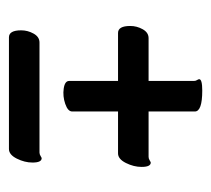

<svg xmlns="http://www.w3.org/2000/svg" viewBox="-42 -472 483 440"><g transform="rotate(90 200.0 -251.5)"><path d="M67 -350H165V-454Q165 -458 163 -461Q161 -464 161 -466Q161 -473 187 -473Q235 -473 235 -456V-350H339Q343 -350 347 -352.5Q351 -355 352 -355Q362 -355 362 -334Q362 -316 353 -298Q344 -280 331 -280H235V-175Q235 -165 217.5 -159Q200 -153 182.5 -155.5Q165 -158 165 -168V-280H55Q39 -280 39 -308Q39 -323 46.5 -336.5Q54 -350 67 -350ZM77 -100H329Q333 -100 337 -102.5Q341 -105 342 -105Q352 -105 352 -84Q352 -66 343 -48Q334 -30 321 -30H65Q49 -30 49 -58Q49 -73 56.5 -86.5Q64 -100 77 -100Z"/></g></svg>

Font: Grand Hotel
Style: Regular
Weight: 400
Designer: Brian J. Bonislawsky & Jim Lyles for Astigmatic (AOETI)
Foundry: Astigmatic (AOETI)
Version: Version 001.000